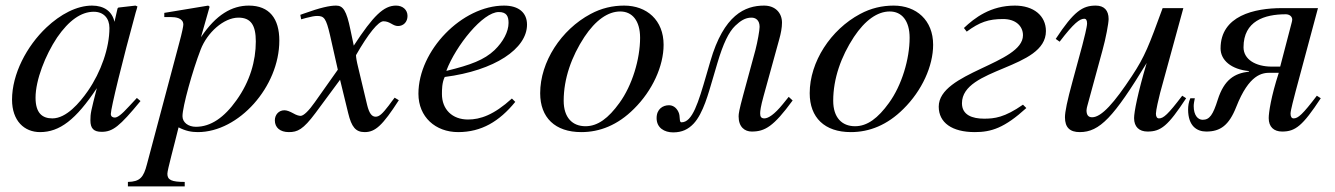

<svg xmlns="http://www.w3.org/2000/svg" viewBox="-20 -461 4771 686"><path d="M469 -111 442 -82C412 -49 399 -41 390 -41C382 -41 376 -45 376 -54C376 -74 418 -246 465 -417C468 -427 469 -429 471 -438L464 -441L403 -434L400 -431L389 -383C381 -420 352 -441 309 -441C254 -441 196 -410 146 -363C75 -296 23 -196 23 -105C23 -29 67 11 123 11C193 11 251 -33 326 -146C305 -64 303 -56 303 -31C303 -2 315 10 343 10C383 10 407 -9 482 -100ZM371 -361C371 -290 341 -204 294 -136C264 -93 217 -38 167 -38C131 -38 107 -57 107 -112C107 -175 142 -264 184 -327C226 -388 270 -419 315 -419C350 -419 371 -396 371 -361Z M729 -437 724 -441 567 -415V-400H591C607 -400 635 -397 635 -373C635 -368 631 -346 620 -306L505 126C493 173 480 188 437 189V205H640V189C593 189 578 182 578 160C578 146 601 64 618 -6C643 7 664 11 687 11C833 11 978 -151 978 -316C978 -394 943 -441 869 -441C809 -441 752 -409 698 -328ZM894 -313C894 -243 873 -170 825 -103C781 -41 733 -8 680 -8C652 -8 632 -24 632 -46C632 -80 668 -209 697 -284C720 -344 779 -398 832 -398C877 -398 894 -370 894 -313Z M1232 -355C1218 -423 1206 -441 1181 -441C1158 -441 1125 -434 1064 -412L1053 -408L1056 -392L1074 -397C1093 -402 1105 -404 1113 -404C1138 -404 1145 -396 1159 -336L1187 -212L1105 -96C1084 -66 1065 -47 1054 -47C1048 -47 1038 -50 1028 -56C1015 -63 1005 -67 996 -67C976 -67 962 -51 962 -31C962 -5 981 11 1012 11C1043 11 1063 2 1107 -57L1195 -176L1224 -57C1236 -7 1251 11 1283 11C1321 11 1347 -13 1405 -103L1390 -112C1382 -102 1378 -96 1369 -84C1346 -54 1335 -44 1322 -44C1308 -44 1299 -57 1292 -85L1260 -219C1254 -243 1252 -257 1252 -264C1296 -341 1332 -385 1350 -385C1374 -385 1383 -368 1402 -368C1422 -368 1436 -383 1436 -404C1436 -426 1419 -441 1395 -441C1351 -441 1314 -405 1244 -298Z M1809 -109C1744 -50 1696 -34 1652 -34C1596 -34 1559 -70 1559 -125C1559 -140 1559 -166 1569 -186C1748 -209 1863 -287 1863 -373C1863 -415 1834 -441 1781 -441C1631 -441 1475 -281 1475 -126C1475 -43 1536 11 1617 11C1700 11 1764 -27 1821 -97ZM1575 -209C1609 -298 1705 -418 1762 -418C1790 -418 1797 -403 1797 -379C1797 -348 1778 -312 1747 -282C1710 -247 1662 -229 1576 -208Z M2351 -301C2351 -389 2291 -441 2210 -441C2169 -441 2129 -432 2090 -411C1985 -355 1910 -240 1910 -128C1910 -41 1963 11 2057 11C2123 11 2187 -14 2245 -72C2311 -137 2351 -225 2351 -301ZM2267 -326C2267 -250 2239 -156 2193 -93C2154 -39 2116 -10 2072 -10C2025 -10 1994 -41 1994 -101C1994 -180 2022 -259 2068 -329C2108 -389 2152 -420 2196 -420C2239 -420 2267 -387 2267 -326Z M2798 -115 2777 -89C2747 -52 2725 -38 2711 -38C2699 -38 2696 -45 2696 -56C2696 -64 2698 -81 2708 -117L2764 -320C2770 -341 2774 -362 2774 -380C2774 -415 2750 -441 2710 -441C2642 -441 2566 -408 2518 -242L2504 -194C2475 -94 2454 -24 2415 -24C2405 -24 2412 -45 2404 -61C2396 -78 2383 -85 2370 -85C2349 -85 2326 -72 2326 -39C2326 -4 2354 12 2385 12C2417 12 2439 1 2458 -19C2493 -56 2512 -131 2525 -174L2543 -235C2564 -306 2584 -347 2607 -369C2625 -386 2642 -398 2665 -398C2680 -398 2694 -389 2694 -365C2694 -353 2687 -313 2679 -282L2635 -120C2621 -68 2619 -55 2619 -45C2619 -7 2641 9 2666 9C2713 9 2744 -9 2812 -102Z M3314 -301C3314 -389 3254 -441 3173 -441C3132 -441 3092 -432 3053 -411C2948 -355 2873 -240 2873 -128C2873 -41 2926 11 3020 11C3086 11 3150 -14 3208 -72C3274 -137 3314 -225 3314 -301ZM3230 -326C3230 -250 3202 -156 3156 -93C3117 -39 3079 -10 3035 -10C2988 -10 2957 -41 2957 -101C2957 -180 2985 -259 3031 -329C3071 -389 3115 -420 3159 -420C3202 -420 3230 -387 3230 -326Z M3434 -348C3480 -382 3512 -393 3564 -393C3610 -393 3635 -367 3635 -335C3635 -233 3334 -203 3334 -80C3334 -23 3381 11 3463 11C3522 11 3569 -4 3647 -75L3635 -87C3569 -41 3533 -37 3496 -37C3454 -37 3417 -50 3417 -92C3417 -220 3717 -213 3717 -350C3717 -405 3673 -441 3606 -441C3519 -441 3462 -397 3424 -361Z M4204 -119C4153 -52 4137 -38 4121 -38C4114 -38 4110 -44 4110 -55C4110 -67 4120 -110 4125 -129L4208 -432H4134C4085 -298 4071 -260 4024 -189C3962 -95 3916 -42 3882 -42C3867 -42 3862 -52 3862 -67C3862 -71 3864 -80 3865 -83L3919 -281C3931 -324 3941 -378 3941 -393C3941 -424 3925 -441 3895 -441C3848 -441 3817 -421 3752 -322L3766 -312C3817 -379 3838 -394 3854 -394C3861 -394 3864 -388 3864 -377C3864 -365 3853 -322 3847 -299L3812 -170C3793 -101 3785 -61 3785 -42C3785 -5 3803 11 3838 11C3909 11 3959 -42 4077 -236C4045 -128 4032 -61 4032 -39C4032 -8 4050 9 4080 9C4128 9 4153 -11 4218 -110Z M4685 -119C4634 -52 4618 -38 4602 -38C4595 -38 4591 -44 4591 -55C4591 -67 4604 -114 4609 -134L4689 -432H4560C4462 -432 4341 -405 4341 -288C4341 -246 4379 -213 4443 -207L4442 -205C4391 -199 4354 -177 4331 -105C4314 -51 4302 -33 4277 -33C4260 -33 4245 -49 4245 -82C4245 -90 4247 -100 4249 -110H4233C4227 -97 4225 -82 4225 -70C4225 -11 4256 9 4290 9C4340 9 4371 -13 4397 -79C4443 -196 4490 -201 4518 -201H4549C4521 -115 4513 -58 4513 -39C4513 -8 4531 9 4561 9C4608 9 4634 -11 4699 -110ZM4554 -223H4524C4466 -223 4423 -249 4423 -292C4423 -386 4498 -410 4574 -410C4586 -410 4597 -403 4597 -391C4597 -388 4596 -384 4595 -380Z"/></svg>

Font: STIXGeneral
Style: Italic
Weight: 400
Italic angle: -16.33°
Designer: MicroPress Inc., with final additions and corrections provided by Coen Hoffman, Elsevier (retired)
Version: Version 1.1.0